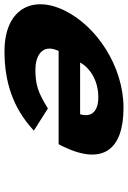

<svg xmlns="http://www.w3.org/2000/svg" viewBox="126 -694 583 876"><g transform="rotate(-90 418.0 -256.5)"><path d="M197.8 -281C194 -275 188.7 -264 185.4 -257C99.8 -77 175.1 15 363.6 15C551.2 15 737.7 -107 809 -257C879.8 -406 809.3 -528 621.8 -528C483.9 -528 363.7 -491 259.5 -394L360.7 -330C434.6 -376 470.1 -387 539 -387C593.5 -387 660.5 -360 622.9 -281ZM570.3 -183C544.3 -136 486.1 -100 412.3 -100C349.3 -100 318.4 -129 334.3 -183Z"/></g></svg>

Font: Hussar
Style: BdSuprExtOblFive
Weight: 700
Foundry: Cannot Into Space Fonts
Version: Version 2.00